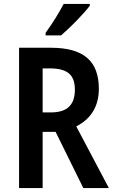

<svg xmlns="http://www.w3.org/2000/svg" viewBox="-20 -957 581 977"><path d="M437 -928V-937H304C281 -893 247 -838 212 -790V-777H291C337 -816 409 -890 437 -928ZM239 -714H77V0H197V-286H263L404 0H534L368 -314C438 -349 483 -411 483 -505C483 -646 406 -714 239 -714ZM233 -609C320 -609 361 -579 361 -501C361 -426 325 -385 239 -385H197V-609Z"/></svg>

Font: Noto Sans Tamil Condensed SemiBold
Style: Regular
Weight: 600
Width: 3
Designer: Jelle Bosma - Monotype Design Team
Foundry: Monotype Imaging Inc.
Version: Version 2.004